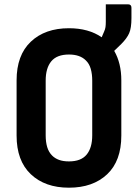

<svg xmlns="http://www.w3.org/2000/svg" viewBox="-20 -851 640 891"><path d="M300 -720Q391 -720 452 -678Q454 -683 456.5 -689Q459 -695 463 -704Q468 -715 469.5 -725Q471 -735 471 -751V-831H574Q590 -831 590 -815V-767Q590 -721 579.5 -697Q569 -673 543 -647Q525 -629 510 -615Q543 -558 543 -478V-222Q543 -104 477 -42Q411 20 300 20Q189 20 123 -42.5Q57 -105 57 -222V-478Q57 -595 123 -657.5Q189 -720 300 -720ZM192 -223Q192 -192 199 -168.5Q206 -145 222 -129Q235 -116 254 -109Q273 -102 300 -102Q356 -102 382 -133.5Q408 -165 408 -223V-477Q408 -508 401 -532Q394 -556 378 -571Q351 -598 300 -598Q244 -598 218 -566.5Q192 -535 192 -477Z"/></svg>

Font: Recursive Mn Lnr St
Style: Bold
Weight: 700
Monospace: yes
Version: Version 1.079;hotconv 1.0.112;makeotfexe 2.5.65598; ttfautoh